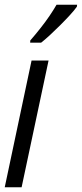

<svg xmlns="http://www.w3.org/2000/svg" viewBox="-20 -791 346 811"><path d="M0 0 113.3 -535.2H185.1L71.3 0ZM107.4 -610.8 107.9 -620.1Q130.9 -646.5 151.6 -672.9Q172.4 -699.2 189.5 -724.4Q206.5 -749.5 218.8 -771H305.7L304.7 -762.7Q294.4 -748 275.4 -727.3Q256.3 -706.5 233.9 -684.1Q211.4 -661.6 190.2 -642.1Q168.9 -622.6 153.8 -610.8Z"/></svg>

Font: Open Sans Condensed
Style: Italic
Weight: 400
Width: 3
Italic angle: -12°
Designer: Monotype Design Team
Foundry: Monotype Imaging Inc.
Version: Version 3.000